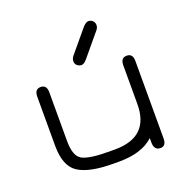

<svg xmlns="http://www.w3.org/2000/svg" viewBox="-123 -785 877 905"><g transform="rotate(-20 316.0 -332.5)"><path d="M341.8 -504.9Q327.1 -488.3 315.4 -488.3Q303.7 -488.3 293.9 -496.1Q284.2 -503.9 284.2 -517.6Q284.2 -531.2 293.9 -543L387.7 -655.3Q403.3 -671.9 415 -671.9Q426.8 -671.9 436 -663.6Q445.3 -655.3 445.3 -641.6Q445.3 -627.9 435.5 -617.2ZM327.1 -60.5Q499 -60.5 499 -225.6V-419.9Q499 -457 529.3 -457Q559.6 -457 559.6 -419.9V-31.2Q559.6 6.8 531.2 6.8Q499 6.8 499 -33.2V-54.7Q440.4 0 327.1 0H298.8Q177.7 0 122.6 -35.2Q67.4 -70.3 67.4 -172.9V-419.9Q67.4 -457 97.7 -457Q127.9 -457 127.9 -419.9V-174.8Q127.9 -99.6 162.6 -80.1Q197.3 -60.5 298.8 -60.5Z"/></g></svg>

Font: Jura
Style: Medium
Weight: 500
Version: Version 2.6.1